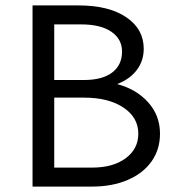

<svg xmlns="http://www.w3.org/2000/svg" viewBox="-20 -688 660 708"><path d="M270 -668Q381 -668 445.5 -624.5Q510 -581 510 -508Q510 -464 484.5 -430Q459 -396 412 -378Q483 -359 526.5 -310.5Q570 -262 570 -195Q570 -137 539 -93Q508 -49 451 -24.5Q394 0 320 0H100V-668ZM320 -70Q397 -70 443.5 -104.5Q490 -139 490 -195Q490 -255 435 -291.5Q380 -328 290 -328H180V-70ZM290 -393Q357 -393 393.5 -420.5Q430 -448 430 -498Q430 -544 390.5 -571Q351 -598 280 -598H180V-393Z"/></svg>

Font: Madhuban Light
Style: Regular
Weight: 300
Designer: jaikishan Patel
Foundry: MagicType
Version: Version 1.000